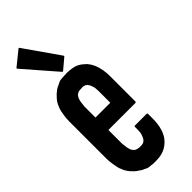

<svg xmlns="http://www.w3.org/2000/svg" viewBox="-308 -1008 1056 1056"><g transform="rotate(-45 220.0 -480.5)"><path d="M135.7 -299.8Q135.7 -275.4 135.7 -226.6Q135.7 -209 135.7 -194.3Q136.7 -180.7 138.7 -168.9Q139.6 -158.2 142.6 -149.4Q144.5 -140.6 148.4 -133.8Q152.3 -127.9 156.2 -124Q160.2 -119.1 165 -117.2Q168.9 -115.2 172.9 -114.3Q176.8 -113.3 181.6 -112.3Q183.6 -111.3 192.4 -111.3Q200.2 -111.3 203.1 -111.3Q208 -111.3 211.9 -112.3Q216.8 -113.3 221.7 -115.2Q224.6 -117.2 229.5 -121.1Q233.4 -125 236.3 -128.9Q239.3 -133.8 242.2 -140.6Q245.1 -146.5 247.1 -154.3Q250 -162.1 250 -170.9Q251 -180.7 251 -191.4Q251 -197.3 251 -209Q251 -211.9 252.9 -212.9Q253.9 -213.9 255.9 -213.9Q287.1 -213.9 347.7 -213.9Q349.6 -213.9 350.6 -212.9Q352.5 -211.9 352.5 -209Q352.5 -197.3 352.5 -171.9Q352.5 -127 341.8 -93.8Q331.1 -59.6 310.5 -38.1Q288.1 -14.6 262.7 -4.9Q237.3 5.9 201.2 5.9Q198.2 5.9 189.5 5.9Q181.6 5.9 178.7 5.9Q171.9 4.9 165 3.9Q158.2 3.9 151.4 2.9Q143.6 2 139.6 0Q134.8 -2 129.9 -3.9Q127.9 -5.9 126 -6.8Q123 -7.8 120.1 -8.8Q114.3 -11.7 108.4 -14.6Q103.5 -18.6 97.7 -22.5Q91.8 -25.4 86.9 -29.3Q82 -34.2 76.2 -38.1Q67.4 -46.9 57.6 -57.6Q48.8 -68.4 41 -82Q34.2 -96.7 29.3 -109.4Q25.4 -122.1 20.5 -152.3Q17.6 -169.9 16.6 -190.4Q16.6 -210.9 16.6 -234.4Q16.6 -235.4 16.6 -237.3Q16.6 -238.3 16.6 -238.3Q16.6 -238.3 16.6 -238.3Q16.6 -304.7 16.6 -436.5Q16.6 -436.5 16.6 -437.5Q16.6 -437.5 16.6 -437.5Q16.6 -439.5 16.6 -443.4Q16.6 -466.8 16.6 -487.3Q16.6 -507.8 19.5 -526.4Q24.4 -556.6 28.3 -570.3Q33.2 -583 40 -597.7Q46.9 -611.3 56.6 -622.1Q66.4 -632.8 75.2 -641.6Q85 -650.4 94.7 -657.2Q104.5 -664.1 115.2 -668Q118.2 -669.9 121.1 -670.9Q123 -672.9 125 -672.9Q129.9 -675.8 134.8 -677.7Q138.7 -679.7 146.5 -680.7Q157.2 -681.6 173.8 -682.6Q191.4 -683.6 200.2 -683.6Q204.1 -682.6 208 -682.6Q211.9 -682.6 214.8 -682.6Q250 -679.7 270.5 -668.9Q291 -657.2 309.6 -638.7Q323.2 -623 333 -601.6Q342.8 -579.1 347.7 -550.8Q349.6 -539.1 350.6 -527.3Q351.6 -515.6 351.6 -502.9Q351.6 -437.5 351.6 -305.7Q351.6 -302.7 349.6 -301.8Q348.6 -299.8 346.7 -299.8Q276.4 -299.8 135.7 -299.8ZM133.8 -398.4Q171.9 -398.4 249 -398.4Q249 -427.7 249 -488.3Q249 -499 248 -507.8Q248 -516.6 245.1 -524.4Q243.2 -531.2 240.2 -538.1Q238.3 -544.9 234.4 -548.8Q231.4 -554.7 227.5 -557.6Q223.6 -560.5 219.7 -563.5Q214.8 -565.4 210 -566.4Q206.1 -567.4 201.2 -567.4Q197.3 -567.4 189.5 -566.4Q181.6 -566.4 179.7 -566.4Q174.8 -565.4 170.9 -564.5Q167 -562.5 163.1 -561.5Q158.2 -558.6 153.3 -554.7Q149.4 -549.8 146.5 -543.9Q142.6 -538.1 140.6 -529.3Q137.7 -520.5 136.7 -509.8Q134.8 -499 133.8 -484.4Q133.8 -470.7 133.8 -454.1Q133.8 -435.5 133.8 -398.4ZM19.5 -892.6Q18.6 -892.6 18.6 -894.5Q18.6 -895.5 18.6 -896.5Q18.6 -896.5 18.6 -898.4Q19.5 -899.4 20.5 -899.4Q47.9 -921.9 102.5 -965.8Q103.5 -966.8 103.5 -966.8Q104.5 -966.8 106.4 -966.8Q107.4 -966.8 108.4 -966.8Q109.4 -965.8 109.4 -964.8Q156.2 -897.5 250 -763.7Q251 -761.7 251 -760.7Q251 -759.8 251 -759.8Q251 -757.8 249 -755.9Q228.5 -739.3 188.5 -705.1Q187.5 -704.1 186.5 -704.1Q186.5 -704.1 185.5 -704.1Q184.6 -704.1 183.6 -705.1Q181.6 -705.1 181.6 -706.1Q127 -768.6 19.5 -892.6Z"/></g></svg>

Font: Typeface
Style: Regular
Weight: 400
Version: Version 1.0